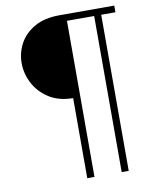

<svg xmlns="http://www.w3.org/2000/svg" viewBox="-97 -773 845 1049"><g transform="rotate(-10 326.0 -248.5)"><path d="M301 203V-241Q221 -242 167 -277Q113 -312 85 -366Q57 -420 57 -478Q57 -535 84 -585.5Q111 -636 166.5 -668Q222 -700 306 -700H610V-663H531V203H492V-663H341V203Z"/></g></svg>

Font: MuseoModerno ExtraLight
Style: Regular
Weight: 200
Designer: Pablo Cosgaya, Héctor Gatti, Marcela Romero, and the Authors of The MuseoModerno Project.
Foundry: Omnibus-Type Team
Version: Version 1.001